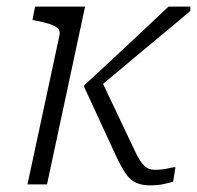

<svg xmlns="http://www.w3.org/2000/svg" viewBox="-20 -557 595 580"><path d="M283 -321 269 -285Q305 -315 341 -345Q377 -375 412.5 -405Q448 -435 484 -464.5Q520 -494 555 -524V-537H489Q447 -497 404.5 -457.5Q362 -418 320 -378.5Q278 -339 235 -300L234 -295L330 -87Q346 -53 359.5 -33Q373 -13 391 -5Q409 3 434 3Q448 3 460 1.5Q472 0 483 -3Q494 -6 503 -8L510 -52Q503 -52 493 -49.5Q483 -47 471.5 -45.5Q460 -44 448 -44Q438 -44 430 -47Q422 -50 415 -57Q408 -64 401.5 -74.5Q395 -85 388 -100ZM122 0H63L160 -452Q162 -465 154 -472Q146 -479 129.5 -484.5Q113 -490 87 -495L78 -497L86 -537H237Z"/></svg>

Font: Roboto Serif ExtraLight
Style: Italic
Weight: 250
Italic angle: -10°
Designer: Greg Gazdowicz
Foundry: Commercial Type
Version: Version 1.008